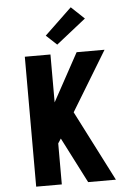

<svg xmlns="http://www.w3.org/2000/svg" viewBox="-64 -1036 727 1082"><g transform="rotate(-5 300.0 -495.0)"><path d="M96 0V-735H241V-464L389 -735H547L343 -399L547 0H390L258 -258L241 -232V0ZM284 -787 224 -843 378 -990 452 -920Z"/></g></svg>

Font: Iosevka SS04 Heavy Extended
Style: Regular
Weight: 900
Width: 7
Monospace: yes
Designer: Belleve Invis
Foundry: Belleve Invis
Version: Version 19.0.0; ttfautohint (v1.8.4)